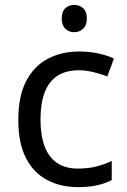

<svg xmlns="http://www.w3.org/2000/svg" viewBox="-20 -757 520 787"><path d="M300 10Q229 10 173.5 -19Q118 -48 86.5 -109Q55 -170 55 -265Q55 -364 88 -426Q121 -488 177.5 -517Q234 -546 306 -546Q347 -546 385 -537.5Q423 -529 447 -517L420 -444Q396 -453 364 -461Q332 -469 304 -469Q250 -469 215 -446Q180 -423 163 -378Q146 -333 146 -266Q146 -202 163 -157Q180 -112 214 -89Q248 -66 299 -66Q343 -66 376.5 -75Q410 -84 438 -97V-19Q411 -5 378.5 2.5Q346 10 300 10ZM285 -737Q305 -737 320.5 -723.5Q336 -710 336 -681Q336 -653 320.5 -639Q305 -625 285 -625Q263 -625 248 -639Q233 -653 233 -681Q233 -710 248 -723.5Q263 -737 285 -737Z"/></svg>

Font: Noto Sans Myanmar
Style: Regular
Weight: 400
Designer: Monotype Design Team
Foundry: Monotype Imaging Inc.
Version: Version 2.107